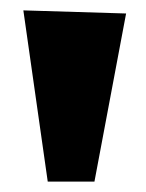

<svg xmlns="http://www.w3.org/2000/svg" viewBox="-20 -786 281 370"><path d="M25 -766 72 -436H162L223 -760Z"/></svg>

Font: Peralta
Style: Regular
Weight: 400
Designer: Astigmatic (AOETI)
Foundry: Astigmatic (AOETI)
Version: Version 1.000